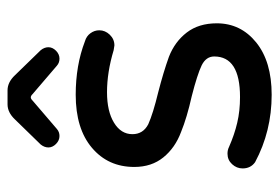

<svg xmlns="http://www.w3.org/2000/svg" viewBox="-136 -594 740 509"><g transform="rotate(-90 234.5 -339.0)"><path d="M98.6 -581.1Q98.6 -591.8 106.4 -601.6L172.9 -669.9Q191.4 -689.5 212.9 -689.5H250Q271.5 -689.5 290 -669.9L356.4 -601.6Q364.3 -591.8 364.3 -581.1Q364.3 -570.3 355 -561Q345.7 -551.8 334 -551.8Q323.2 -551.8 315.4 -558.6L240.2 -623Q235.4 -627.9 231.4 -627.9Q227.5 -627.9 222.7 -623L147.5 -558.6Q139.6 -551.8 128.9 -551.8Q117.2 -551.8 107.9 -561Q98.6 -570.3 98.6 -581.1ZM59.6 -33.2Q43 -44.9 43 -66.4Q43 -82 54.2 -94.2Q65.4 -106.4 82 -106.4Q91.8 -106.4 99.6 -102.5Q132.8 -87.9 164.1 -80.6Q195.3 -73.2 232.4 -73.2Q339.8 -73.2 339.8 -141.6Q339.8 -163.1 316.4 -174.8Q292 -186.5 234.4 -201.2Q177.7 -213.9 139.6 -229.5Q97.7 -245.1 72.3 -276.4Q46.9 -307.6 46.9 -353.5Q46.9 -422.9 97.7 -465.8Q148.4 -508.8 238.3 -508.8Q316.4 -508.8 379.9 -484.4Q393.6 -480.5 401.4 -469.7Q409.2 -459 409.2 -446.3Q409.2 -430.7 397.5 -418.5Q385.7 -406.2 369.1 -406.2L356.4 -408.2Q297.9 -425.8 245.1 -425.8Q194.3 -425.8 164.1 -407.2Q133.8 -388.7 133.8 -358.4Q133.8 -330.1 160.2 -316.4Q188.5 -303.7 245.1 -290Q297.9 -276.4 338.9 -261.7Q378.9 -246.1 403.3 -214.4Q427.7 -182.6 427.7 -134.8Q427.7 -71.3 377 -30.3Q326.2 10.7 238.3 10.7Q141.6 10.7 59.6 -33.2Z"/></g></svg>

Font: jf-openhuninn-1.0
Style: Regular
Weight: 400
Designer: [Kosugi Maru]
      Designed by Motoya company      

      [Varela Round]
      Joe Prince(Latin component); Avraham Co
Foundry: justfont CO.,LTD.
Version: 1.0